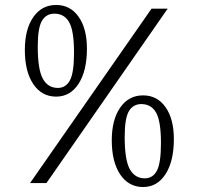

<svg xmlns="http://www.w3.org/2000/svg" viewBox="-20 -737 800 773"><path d="M206 -348Q148 -348 114 -398.5Q80 -449 80 -536Q80 -619 114 -668Q148 -717 206 -717Q263 -717 296.5 -669.5Q330 -622 330 -541Q330 -452 296.5 -400Q263 -348 206 -348ZM101 0 590 -702H655L167 0ZM213 -383Q245 -383 261.5 -413.5Q278 -444 278 -525Q278 -613 258.5 -647.5Q239 -682 199 -682Q166 -682 149 -653.5Q132 -625 132 -550Q132 -457 152.5 -420Q173 -383 213 -383ZM556 16Q498 16 464 -34.5Q430 -85 430 -172Q430 -255 464 -304Q498 -353 556 -353Q613 -353 646.5 -305.5Q680 -258 680 -177Q680 -88 646.5 -36Q613 16 556 16ZM563 -19Q595 -19 611.5 -49.5Q628 -80 628 -161Q628 -249 608.5 -283.5Q589 -318 549 -318Q516 -318 499 -289.5Q482 -261 482 -186Q482 -93 502.5 -56Q523 -19 563 -19Z"/></svg>

Font: Wittgenstein-Italic Regular
Style: Italic
Weight: 400
Italic angle: -11°
Designer: Jörg Drees
Foundry: Jörg Drees
Version: Version 1.000; ttfautohint (v1.8.4.7-5d5b)